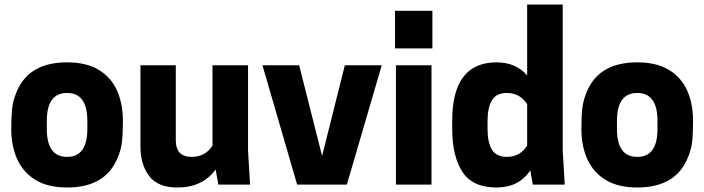

<svg xmlns="http://www.w3.org/2000/svg" viewBox="-20 -820 3129 853"><path d="M278 13Q193 13 138 -20.5Q83 -54 56.5 -112.5Q30 -171 30 -247Q30 -302 34 -339Q38 -376 56 -417Q111 -543 278 -543Q364 -543 419 -509.5Q474 -476 500 -417.5Q526 -359 526 -283Q526 -228 522 -190.5Q518 -153 500 -113Q445 13 278 13ZM278 -123Q368 -123 368 -247V-283Q368 -407 278 -407Q188 -407 188 -283V-247Q188 -123 278 -123Z M768 13Q682 13 643 -37.5Q604 -88 604 -171V-530H761V-197Q761 -123 831 -123Q892 -123 924 -173V-530H1082V-150L1091 0H950L938 -67Q880 13 768 13Z M1521 0H1300L1146 -530H1309L1411 -127L1512 -530H1676Z M1897 0H1739V-530H1897ZM1901 -605H1735V-772H1901Z M2186 13Q2079 13 2034 -57Q1989 -127 1989 -247V-283Q1989 -543 2186 -543Q2272 -543 2322 -485V-800H2480V-150L2489 0H2347L2336 -63Q2285 13 2186 13ZM2232 -123Q2290 -123 2322 -173V-357Q2290 -407 2232 -407Q2185 -407 2165.5 -374.5Q2146 -342 2146 -283V-247Q2146 -188 2165.5 -155.5Q2185 -123 2232 -123Z M2811 13Q2726 13 2671 -20.5Q2616 -54 2589.5 -112.5Q2563 -171 2563 -247Q2563 -302 2567 -339Q2571 -376 2589 -417Q2644 -543 2811 -543Q2897 -543 2952 -509.5Q3007 -476 3033 -417.5Q3059 -359 3059 -283Q3059 -228 3055 -190.5Q3051 -153 3033 -113Q2978 13 2811 13ZM2811 -123Q2901 -123 2901 -247V-283Q2901 -407 2811 -407Q2721 -407 2721 -283V-247Q2721 -123 2811 -123Z"/></svg>

Font: Tanohe Sans
Style: Bold
Weight: 700
Designer: Village Type and Design LLC & Cristiano Sobral
Foundry: Cooper Hewitt Smithsonian Design Museum
Version: Version 1.00;September 29, 2021;FontCreator 13.0.0.2655 64-b